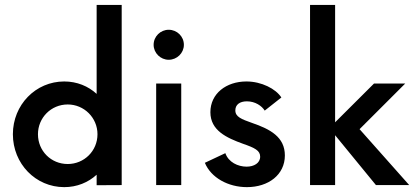

<svg xmlns="http://www.w3.org/2000/svg" viewBox="-20 -750 1678 778"><path d="M371.6 -730V-369.6C337.4 -400.9 292 -419.9 240.2 -419.9C124.5 -419.9 32.2 -325.2 32.2 -206.1C32.2 -86.4 124.5 8.3 240.2 8.3C292 8.3 337.4 -10.7 371.6 -42V0.5L473.1 0V-730ZM254.4 -85.4C187 -85.4 133.8 -138.2 133.8 -206.1C133.8 -272.9 187 -326.7 254.4 -326.7C320.8 -326.7 375 -272.9 375 -206.1C375 -138.2 320.8 -85.4 254.4 -85.4Z M663.6 -507.8C697.3 -507.8 725.1 -535.2 725.1 -568.4C725.1 -602.5 697.3 -629.4 663.6 -629.4C630.4 -629.4 602.5 -602.5 602.5 -568.4C602.5 -535.2 630.4 -507.8 663.6 -507.8ZM612.8 0H714.4V-411.6H612.8Z M980.5 8.3C1067.9 8.3 1134.3 -42 1134.3 -120.1C1134.3 -194.8 1075.2 -226.6 1001 -252C958.5 -267.1 933.6 -276.4 933.6 -302.7C933.6 -325.7 951.2 -339.4 980.5 -339.4C1014.2 -339.4 1041 -320.8 1052.7 -301.8L1120.1 -355C1097.7 -390.1 1039.6 -419.9 978.5 -419.9C896.5 -419.9 832.5 -370.6 832.5 -295.4C832.5 -221.2 898.4 -191.4 964.4 -167.5C1012.2 -150.9 1034.2 -140.1 1034.2 -115.2C1034.2 -88.9 1008.8 -74.7 979.5 -74.7C943.8 -74.7 905.8 -92.8 893.1 -129.4L810.1 -90.3C835 -29.8 904.8 8.3 980.5 8.3Z M1638.2 0 1437 -226.6 1622.1 -411.6H1495.6L1337.9 -254.4V-730H1236.3V0H1337.9V-202.1L1503.4 0Z"/></svg>

Font: Now SemiBold
Style: Regular
Weight: 600
Designer: Alfredo Marco Pradil
Foundry: Alfredo Marco Pradil
Version: Version 1.200;hotconv 1.0.109;makeotfexe 2.5.65596